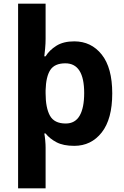

<svg xmlns="http://www.w3.org/2000/svg" viewBox="-20 -780 673 1040"><path d="M588 -274Q588 -135 531 -62.5Q474 10 382 10Q323 10 286 -9.5Q249 -29 227 -57H220Q223 -42 225 -19.5Q227 3 227 19V240H78V-760H227V-569Q227 -545 224.5 -517.5Q222 -490 220 -475H227Q248 -509 286 -532.5Q324 -556 382 -556Q474 -556 531 -484.5Q588 -413 588 -274ZM436 -276Q436 -437 334 -437Q276 -437 252.5 -401Q229 -365 227 -291V-275Q227 -196 250.5 -153.5Q274 -111 336 -111Q387 -111 411.5 -153.5Q436 -196 436 -276Z"/></svg>

Font: Noto Sans Hanifi Rohingya
Style: Bold
Weight: 700
Designer: Monotype Design Team and DaltonMaag
Foundry: Google LLC
Version: Version 2.102; ttfautohint (v1.8.4.7-5d5b)